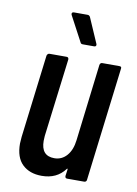

<svg xmlns="http://www.w3.org/2000/svg" viewBox="-81 -754 582 815"><g transform="rotate(10 209.5 -346.5)"><path d="M327 -509H401Q411 -509 409 -499L349 -10Q349 -6 346 -3Q343 0 339 0H265Q256 0 256 -10L260 -39Q260 -42 258.5 -42Q257 -42 256 -40Q221 7 156 7Q104 7 73 -22.5Q42 -52 42 -112Q42 -121 44 -141L88 -499Q89 -503 92 -506Q95 -509 99 -509H173Q182 -509 182 -499L140 -162Q139 -154 139 -141Q139 -76 196 -76Q228 -76 249.5 -100.5Q271 -125 276 -168L316 -499Q318 -509 327 -509ZM289 -581Q289 -573 280 -573H232Q223 -573 221 -579L163 -688L162 -692Q162 -700 171 -700H230Q237 -700 241 -693L288 -585Z"/></g></svg>

Font: Barlow Condensed Medium
Style: Italic
Weight: 500
Width: 3
Italic angle: -7°
Designer: Jeremy Tribby
Foundry: Tribby Type
Version: Version 1.408